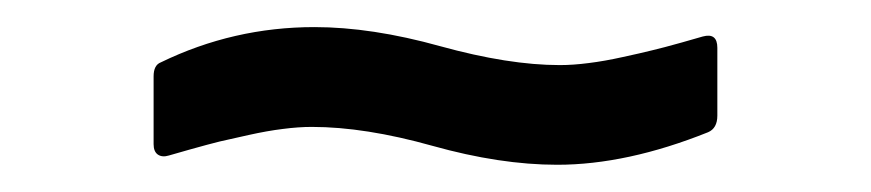

<svg xmlns="http://www.w3.org/2000/svg" viewBox="-20 -372 640 141"><path d="M389.2 -251Q347.2 -251 297.6 -264.9Q248 -278.8 209 -278.8Q199.2 -278.8 187.7 -277.3Q176.3 -275.9 162.8 -272.9Q149.4 -270 141.4 -268.1Q133.3 -266.1 119.4 -262.2Q105.5 -258.3 104 -257.8Q99.1 -256.3 95.9 -258.5Q92.8 -260.7 92.8 -266.1V-315.9Q92.8 -324.2 98.1 -326.2Q151.4 -352.1 210.9 -352.1Q252.9 -352.1 303.2 -338.1Q353.5 -324.2 391.1 -324.2Q400.9 -324.2 412.4 -325.7Q423.8 -327.1 437.3 -330.1Q450.7 -333 458.7 -335Q466.8 -336.9 480.7 -340.8Q494.6 -344.7 496.1 -345.2Q506.8 -348.1 506.8 -336.9V-287.1Q506.8 -277.8 500 -274.9Q440.4 -251 389.2 -251Z"/></svg>

Font: Sofia Sans
Style: Regular
Weight: 400
Designer: Botio Nikoltchev, Ani Petrova
Foundry: lettersoup
Version: Version 4.100